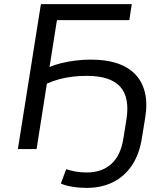

<svg xmlns="http://www.w3.org/2000/svg" viewBox="-20 -725 806 934"><path d="M402 189Q365 189 332 183.5Q299 178 276 168L302 98Q322 105 348 109.5Q374 114 403 114Q475 114 521 73Q567 32 580 -50L595 -144Q612 -251 564.5 -303.5Q517 -356 402 -356Q367 -356 333 -352Q299 -348 267.5 -339.5Q236 -331 208 -318L158 0H67L179 -705H621L609 -627H257L221 -399Q246 -410 278.5 -418Q311 -426 348 -430.5Q385 -435 423 -435Q496 -435 550 -417Q604 -399 638 -363.5Q672 -328 685 -275Q698 -222 686 -150L670 -52Q658 25 622 79Q586 133 530 161Q474 189 402 189Z"/></svg>

Font: Nunito Sans 10pt SemiExpanded
Style: Italic
Weight: 400
Width: 6
Italic angle: -9°
Designer: Vernon Adams
Foundry: Vernon Adams
Version: Version 3.101;gftools[0.9.27]